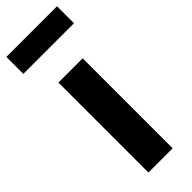

<svg xmlns="http://www.w3.org/2000/svg" viewBox="-282 -841 863 863"><g transform="rotate(-45 150.0 -409.5)"><path d="M311 -711V-819H-11V-711ZM227 -572H73V0H227Z"/></g></svg>

Font: Glow Sans TC Normal
Style: Bold
Weight: 700
Designer: Ryoko NISHIZUKA (kana, bopomofo & ideographs); Paul D. Hunt (Latin, Greek & Cyrillic); Sandoll Communications, Soo-young
Version: Version 0.93